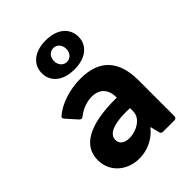

<svg xmlns="http://www.w3.org/2000/svg" viewBox="-218 -851 969 969"><g transform="rotate(-45 267.0 -366.5)"><path d="M285.2 -538.1C371.1 -538.1 416 -584 416 -640.6C416 -699.2 371.1 -745.1 285.2 -745.1C199.2 -745.1 154.3 -699.2 154.3 -640.6C154.3 -584 199.2 -538.1 285.2 -538.1ZM285.2 -690.4C309.6 -690.4 329.1 -670.9 329.1 -640.6C329.1 -612.3 309.6 -591.8 285.2 -591.8C260.7 -591.8 241.2 -612.3 241.2 -640.6C241.2 -670.9 260.7 -690.4 285.2 -690.4ZM273.4 -484.4C194.3 -484.4 118.2 -459 71.3 -418C65.4 -413.1 66.4 -405.3 73.2 -398.4L123 -342.8C129.9 -335.9 137.7 -335 145.5 -341.8C171.9 -363.3 210.9 -379.9 249 -379.9C304.7 -379.9 335.9 -345.7 335 -287.1C132.8 -289.1 43.9 -230.5 43.9 -131.8C43.9 -44.9 114.3 11.7 199.2 11.7C252.9 11.7 310.5 -11.7 348.6 -60.5H350.6L362.3 -13.7C364.3 -3.9 370.1 0 378.9 0H459C468.8 0 474.6 -5.9 474.6 -15.6V-271.5C474.6 -414.1 405.3 -484.4 273.4 -484.4ZM237.3 -96.7C205.1 -96.7 178.7 -110.4 178.7 -140.6C178.7 -177.7 220.7 -208 344.7 -202.1V-178.7C344.7 -128.9 285.2 -96.7 237.3 -96.7Z"/></g></svg>

Font: Ed Sans Neue
Style: Bold
Weight: 700
Designer: Stephen Hutchings
Version: Version 1.004;PS 001.004;hotconv 1.0.88;makeotf.lib2.5.64775